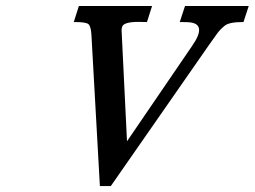

<svg xmlns="http://www.w3.org/2000/svg" viewBox="-20 -608 853 643"><path d="M795.4 -534.2H793Q748 -534.2 732.7 -522Q717.3 -509.8 706.8 -495.1Q696.3 -480.5 680.7 -458.5L351.1 15.1H314.5L286.1 -492.7Q284.2 -522.9 274.2 -528.6Q264.2 -534.2 229 -534.2H227.1L244.1 -587.9H489.3L472.2 -534.2H469.7L444.3 -534.7Q394.5 -534.7 389.2 -518.6Q386.2 -509.8 387.7 -496.1L405.3 -134.8L622.6 -453.1Q677.2 -530.8 608.9 -533.7Q596.2 -534.2 584.5 -534.2H582L599.6 -587.9H813Z"/></svg>

Font: RIT Rachana
Style: Bold Italic
Weight: 700
Designer: Hussain KH
Version: 1.4.7